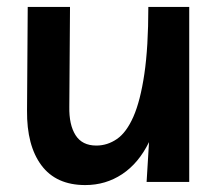

<svg xmlns="http://www.w3.org/2000/svg" viewBox="-20 -525 631 554"><path d="M226 9Q142 9 99.5 -48Q57 -105 58 -206L60 -505H182L180 -217Q179 -165 198 -135Q217 -105 258 -105Q290 -105 317.5 -124Q345 -143 365 -188.5Q385 -234 396.5 -311.5Q408 -389 408 -505H526V0H403L410 -115Q380 -54 332.5 -22.5Q285 9 226 9Z"/></svg>

Font: Livvic SemiBold
Style: Regular
Weight: 600
Designer: Jacques Le Bailly, Baron von Fonthausen
Version: Version 1.001; ttfautohint (v1.8.2)